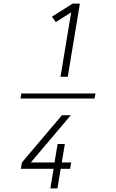

<svg xmlns="http://www.w3.org/2000/svg" viewBox="-20 -870 640 1060"><path d="M314 -446 373 -802 288 -748 267 -778 381 -850H421L354 -446ZM258 170 276 62H95L101 27L322 -234H371L150 27H281L298 -75H338L321 27H373L367 62H315L297 170ZM93 -326 98 -354H507L502 -326Z"/></svg>

Font: Iosevka Curly XLtEx
Style: Italic
Weight: 200
Width: 7
Italic angle: -9°
Monospace: yes
Designer: Belleve Invis
Foundry: Belleve Invis
Version: Version 11.1.0; ttfautohint (v1.8.3)